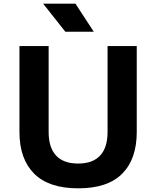

<svg xmlns="http://www.w3.org/2000/svg" viewBox="-20 -1009 851 1046"><path d="M86 0ZM86 -290V-758H245V-290Q245 -205 285.5 -161.5Q326 -118 406 -118Q485 -118 525.5 -161.5Q566 -205 566 -290V-758H725V-290Q725 -143 646 -63Q567 17 406 17Q246 17 166 -63Q86 -143 86 -290ZM215 -989H391L491 -836H336Z"/></svg>

Font: Biryani ExtraBold
Style: Regular
Weight: 800
Designer: Dan Reynolds and Mathieu Reguer
Foundry: Dan Reynolds and Mathieu Reguer
Version: Version 1.004; ttfautohint (v1.1) -l 5 -r 5 -G 72 -x 0 -D la